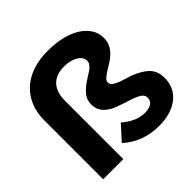

<svg xmlns="http://www.w3.org/2000/svg" viewBox="-188 -904 1085 1085"><g transform="rotate(-45 354.0 -362.0)"><path d="M455 -368Q455 -359 460 -351.5Q465 -344 478.5 -336.5Q492 -329 515.5 -320.5Q539 -312 575 -302Q641 -276 671 -244Q701 -212 701 -159Q701 -120 686 -88.5Q671 -57 643 -35Q615 -13 576 -1Q537 11 489 11Q425 11 370.5 -8.5Q316 -28 269 -70Q289 -92 308 -113Q327 -134 347 -156Q379 -129 412.5 -113.5Q446 -98 482 -98Q515 -98 534.5 -110.5Q554 -123 554 -148Q554 -164 543 -175Q532 -186 512.5 -194.5Q493 -203 466.5 -211Q440 -219 410 -230Q301 -265 301 -345Q301 -383 321.5 -408Q342 -433 368 -451Q394 -469 419.5 -484.5Q445 -500 456 -520Q460 -528 460 -538Q460 -549 456 -557Q447 -579 416 -593Q385 -607 345 -607Q279 -607 245 -570.5Q211 -534 211 -465V0H50V-470Q50 -532 70.5 -581Q91 -630 129 -664.5Q167 -699 220.5 -717Q274 -735 341 -735Q404 -735 455 -722.5Q506 -710 542 -687Q578 -664 598 -632.5Q618 -601 618 -562Q618 -531 606 -508.5Q594 -486 576 -469Q558 -452 536.5 -439Q515 -426 497 -414.5Q479 -403 467 -392Q455 -381 455 -368Z"/></g></svg>

Font: Rosa Sans Black
Style: Regular
Weight: 900
Designer: Pentagram / MCKL
Foundry: Pentagram / MCKL
Version: Version 1.005;September 16, 2019;FontCreator 11.5.0.2425 64-